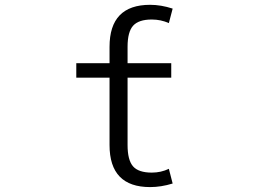

<svg xmlns="http://www.w3.org/2000/svg" viewBox="-20 -760 1040 790"><path d="M684.6 -500V-440.4H504.9V-163.1Q504.9 -101.6 527.3 -75.7Q549.8 -49.8 604.5 -49.8Q642.6 -49.8 674.8 -65.4L690.4 -4.9Q642.6 9.8 597.7 9.8Q430.7 9.8 430.7 -163.1V-440.4H293.9V-500H430.7V-567.4Q430.7 -740.2 597.7 -740.2Q642.6 -740.2 690.4 -724.6L674.8 -665Q641.6 -679.7 604.5 -679.7Q550.8 -679.7 527.8 -654.3Q504.9 -628.9 504.9 -567.4V-500Z"/></svg>

Font: Gen Shin Gothic Monospace Normal
Style: Regular
Weight: 350
Designer: [Source Han Sans]
Ryoko NISHIZUKA  (kana & ideographs); Paul D. Hunt (Latin, Greek & Cyrillic); Wenlong ZHANG  (bopomofo
Version: Version 1.002.20150607